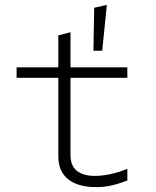

<svg xmlns="http://www.w3.org/2000/svg" viewBox="-20 -757 640 787"><path d="M363 -549 366 -725 418 -737 399 -549ZM375 10Q299 10 259 -22.5Q219 -55 219 -116V-438H48V-481H219V-612L269 -625V-481H502V-438H269V-122Q269 -77 295.5 -56.5Q322 -36 368 -36Q398 -36 431.5 -43Q465 -50 502 -65V-17Q468 -4 437.5 3Q407 10 375 10Z"/></svg>

Font: Red Hat Mono
Style: Regular
Weight: 300
Monospace: yes
Designer: Pentagram, MCKL
Foundry: Pentagram, MCKL
Version: Version 1.023